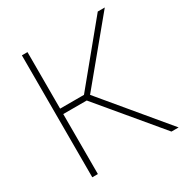

<svg xmlns="http://www.w3.org/2000/svg" viewBox="-170 -875 969 1009"><g transform="rotate(-30 314.0 -370.0)"><path d="M582 0 265.5 -379 562 -740H604.5L303 -375V-387L625.5 0ZM101.5 0V-740H135.5V0ZM127.5 -364V-397H288V-364Z"/></g></svg>

Font: Encode Sans SC SemiExpanded Thin
Style: Regular
Weight: 250
Width: 6
Designer: Multiple Designers
Foundry: Impallari Type
Version: Version 3.002